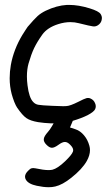

<svg xmlns="http://www.w3.org/2000/svg" viewBox="-20 -510 461 794"><path d="M132.3 258.3Q97.2 251 86.9 232.9Q83.5 227.1 83.5 220.7Q83.5 208.5 96.7 195.8Q104.5 187.5 110.4 186Q115.7 184.1 126 186Q160.2 193.4 180.7 193.4Q189.9 193.4 196.8 191.9Q218.3 186.5 249.5 156.7Q277.3 129.9 281.7 116.7Q282.7 114.3 282.7 111.3Q282.7 101.1 270.5 88.9Q258.8 76.7 248 77.1Q237.8 77.1 221.7 88.9Q205.1 101.1 194.8 101.1Q184.6 101.1 172.9 89.4Q159.7 76.7 161.1 64.9Q162.1 53.7 178.2 35.6Q185.5 27.8 195.3 11.2Q198.7 5.4 201.7 0Q197.3 0 188.5 0Q163.1 -1 137.7 -4.9Q105.5 -10.3 89.4 -21.5Q72.8 -32.7 50.8 -64.9Q45.9 -71.8 39.1 -88.4Q32.7 -105 28.3 -121.1Q20 -152.8 20 -186.5Q20 -213.4 24.9 -241.7Q36.6 -305.7 72.3 -365.2Q78.6 -376 85.4 -385.7Q91.8 -395.5 94.2 -398.9Q122.1 -431.6 135.7 -443.8Q149.4 -456.1 169.4 -465.8Q214.8 -487.3 256.8 -489.7Q261.2 -489.7 266.1 -489.7Q304.7 -489.7 350.6 -475.6Q369.6 -469.7 380.9 -463.9Q392.1 -458 396 -452.1Q401.4 -443.8 401.4 -435.1Q401.4 -431.2 400.4 -427.2Q397.5 -414.1 385.3 -405.8Q375.5 -399.4 364.7 -400.9Q354.5 -401.9 305.7 -414.1Q289.1 -418.5 271 -418.5Q246.6 -418.5 220.7 -410.2Q175.8 -396 154.8 -366.7Q133.3 -336.4 121.1 -311Q108.9 -285.2 98.1 -247.6Q91.3 -223.6 91.3 -193.8Q91.3 -176.3 93.8 -157.2Q100.1 -105.5 117.7 -87.9Q126.5 -78.6 138.7 -76.7Q150.4 -74.2 197.8 -72.3Q225.6 -70.8 241.7 -70.8Q249.5 -70.8 254.4 -71.3Q269.5 -71.8 303.7 -88.9Q328.1 -101.6 337.4 -104Q346.2 -106.4 354.5 -102.5Q367.7 -96.7 373 -83.5Q378.9 -70.8 373.5 -58.6Q368.2 -47.4 342.3 -33.7Q316.9 -21 280.8 -10.3Q280.3 -8.8 279.8 -7.3Q276.4 1 269.5 17.1Q277.3 19.5 293 24.9Q312 31.2 327.6 49.8Q342.8 67.9 349.6 92.8Q352.1 101.6 352.1 110.8Q352.1 132.3 338.9 155.8Q319.8 189.5 274.9 225.1Q238.3 254.4 208.5 261.2Q196.3 264.2 181.2 264.2Q159.7 264.2 132.3 258.3Z"/></svg>

Font: Casuwalt
Style: Regular
Weight: 400
Designer: Walter E Stewart
Version: 0.1